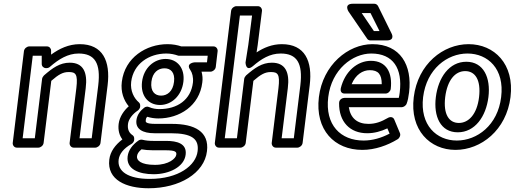

<svg xmlns="http://www.w3.org/2000/svg" viewBox="-20 -764 2751 1026"><path d="M101 -25 155 -466H203V-422C203 -409 214 -400 225 -400H229C236 -400 243 -403 247 -407C294 -448 343 -478 400 -478C487 -478 519 -426 505 -308L470 -25H405L438 -293C449 -379 424 -429 353 -429C300 -429 261 -401 215 -361C210 -356 206 -349 205 -343L166 -25ZM48 0C47 11 55 25 70 25H185C196 25 211 15 213 0L254 -332C293 -366 316 -379 347 -379C384 -379 397 -369 388 -293L352 0C351 11 359 25 374 25H489C500 25 515 15 517 0L555 -308C571 -438 529 -528 406 -528C347 -528 297 -504 253 -472V-494C253 -505 244 -516 231 -516H136C125 -516 110 -506 108 -491Z M662 72C654 140 722 167 801 167C884 167 964 128 972 63C980 2 924 -11 869 -11H802C776 -11 758 -13 742 -17C735 -19 725 -17 720 -13C687 10 666 39 662 72ZM712 72C713 60 719 48 736 34C754 37 773 39 796 39H863C920 39 924 48 922 63C920 82 883 117 808 117C731 117 710 92 712 72ZM614 89C618 59 639 30 683 5C691 0 696 -8 697 -16V-20C698 -29 695 -37 689 -41C671 -53 660 -71 664 -102C667 -128 690 -156 716 -173C723 -178 728 -186 729 -193V-197C730 -205 727 -213 722 -217C697 -238 675 -278 681 -327C693 -423 776 -478 869 -478C893 -478 914 -473 931 -467C933 -466 937 -466 939 -466H1090L1086 -431H1021C1021 -431 970 -428 997 -390C1007 -376 1014 -351 1011 -323C1000 -230 927 -181 832 -181C814 -181 794 -184 776 -192C768 -196 757 -194 750 -188C731 -173 713 -152 709 -122C703 -74 743 -52 805 -52H892C1007 -52 1044 -21 1036 44C1027 120 935 192 780 192C665 192 606 152 614 89ZM564 89C551 198 655 242 774 242C939 242 1072 162 1086 44C1099 -61 1020 -102 899 -102H812C754 -102 758 -114 759 -122C760 -132 762 -135 767 -140C786 -134 807 -131 826 -131C939 -131 1046 -198 1061 -323C1064 -344 1062 -362 1057 -381H1105C1116 -381 1131 -391 1133 -406L1143 -491C1144 -502 1136 -516 1121 -516H949C929 -523 903 -528 875 -528C762 -528 647 -457 631 -327C624 -272 642 -227 668 -196C643 -174 619 -141 614 -102C610 -68 618 -40 634 -19C596 10 569 46 564 89ZM835 -203C897 -203 951 -253 960 -327C969 -399 928 -449 865 -449C803 -449 748 -401 739 -327C730 -253 772 -203 835 -203ZM841 -253C808 -253 783 -275 789 -327C795 -377 825 -399 859 -399C892 -399 916 -377 910 -327C904 -275 873 -253 841 -253Z M1181 -25 1262 -681H1327L1307 -525L1292 -430C1292 -430 1293 -378 1332 -411C1376 -449 1422 -478 1480 -478C1567 -478 1599 -426 1585 -308L1550 -25H1485L1518 -293C1529 -379 1504 -429 1433 -429C1380 -429 1341 -401 1295 -361C1290 -356 1286 -349 1285 -343L1246 -25ZM1128 0C1127 11 1135 25 1150 25H1265C1276 25 1291 15 1293 0L1334 -332C1373 -366 1396 -379 1427 -379C1464 -379 1477 -369 1468 -293L1432 0C1431 11 1439 25 1454 25H1569C1580 25 1595 15 1597 0L1635 -308C1651 -438 1609 -528 1486 -528C1434 -528 1389 -509 1351 -484L1357 -523L1380 -706C1381 -717 1373 -731 1358 -731H1243C1232 -731 1217 -721 1215 -706Z M1734 -245C1752 -393 1864 -478 1964 -478C2081 -478 2132 -398 2116 -270C2115 -260 2113 -249 2111 -241H1821C1811 -241 1792 -234 1792 -213C1791 -113 1850 -52 1942 -52C1980 -52 2016 -62 2050 -78L2062 -50C2018 -27 1971 -13 1923 -13C1800 -13 1716 -96 1734 -245ZM1684 -245C1663 -70 1767 37 1916 37C1984 37 2051 13 2105 -20C2116 -27 2122 -42 2117 -53L2087 -125C2081 -140 2065 -141 2053 -134C2017 -113 1986 -102 1949 -102C1890 -102 1853 -132 1844 -191H2126C2136 -191 2149 -199 2153 -210C2159 -225 2163 -246 2166 -270C2184 -416 2119 -528 1970 -528C1840 -528 1705 -417 1684 -245ZM1822 -264H2040C2055 -264 2067 -278 2068 -289C2078 -374 2046 -439 1962 -439C1890 -439 1823 -383 1801 -292C1799 -282 1800 -264 1822 -264ZM1859 -314C1880 -365 1918 -389 1956 -389C2001 -389 2020 -367 2020 -314ZM1978 -598 1913 -694H1960L2008 -598ZM1942 -557C1946 -551 1952 -548 1960 -548H2046C2094 -548 2072 -586 2072 -586L2000 -732C1996 -739 1989 -744 1980 -744H1866C1816 -744 1842 -703 1842 -703Z M2241 -245C2260 -396 2370 -478 2478 -478C2587 -478 2677 -396 2658 -245C2640 -95 2530 -13 2421 -13C2313 -13 2223 -95 2241 -245ZM2191 -245C2169 -69 2278 37 2414 37C2551 37 2686 -69 2708 -245C2730 -422 2621 -528 2484 -528C2348 -528 2213 -422 2191 -245ZM2309 -245C2296 -142 2334 -57 2426 -57C2518 -57 2577 -141 2590 -245C2603 -349 2564 -434 2472 -434C2380 -434 2322 -349 2309 -245ZM2359 -245C2371 -339 2414 -384 2466 -384C2518 -384 2551 -339 2540 -245C2529 -153 2484 -107 2432 -107C2380 -107 2348 -152 2359 -245Z"/></svg>

Font: Falling Sky
Style: OuObl
Weight: 400
Designer: Paul D. Hunt
Foundry: Adobe Systems Incorporated
Version: Version 1.02